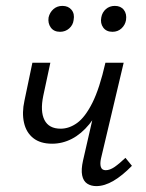

<svg xmlns="http://www.w3.org/2000/svg" viewBox="-20 -627 496 652"><path d="M157 -139Q117 -139 93 -158Q69 -177 61.5 -210.5Q54 -244 63 -285L90 -414H151L127 -302Q116 -249 131 -219.5Q146 -190 186 -190Q215 -190 242 -209.5Q269 -229 293.5 -277.5Q318 -326 338 -414H370Q355 -343 333 -291Q311 -239 283.5 -205.5Q256 -172 224 -155.5Q192 -139 157 -139ZM307 5Q289 5 276 -3.5Q263 -12 259 -31.5Q255 -51 262 -82L338 -414H400L323 -89Q319 -71 322.5 -60Q326 -49 339 -49Q353 -49 369 -60Q385 -71 406 -91L428 -64Q396 -31 365.5 -13Q335 5 307 5ZM184 -519Q163 -519 152.5 -533.5Q142 -548 145 -568Q149 -585 161.5 -596Q174 -607 192 -607Q212 -607 223 -593.5Q234 -580 230 -559Q228 -542 215 -530.5Q202 -519 184 -519ZM362 -519Q341 -519 330.5 -533.5Q320 -548 324 -568Q327 -585 339.5 -596Q352 -607 370 -607Q390 -607 400.5 -593.5Q411 -580 408 -559Q405 -542 392.5 -530.5Q380 -519 362 -519Z"/></svg>

Font: Ysabeau Office
Style: Italic
Weight: 400
Italic angle: -12°
Designer: Christian Thalmann (Catharsis Fonts)
Version: Version 2.001;gftools[0.9.30]; featfreeze: tnum,lnum,ss02